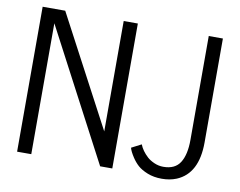

<svg xmlns="http://www.w3.org/2000/svg" viewBox="-80 -848 1208 965"><g transform="rotate(10 524.0 -366.0)"><path d="M623 -119.1 673.3 -145Q685.1 -113.8 716.3 -85Q729.5 -72.8 752 -62.7Q774.4 -52.7 799.3 -52.7Q858.9 -52.7 884.5 -93.5Q910.2 -134.3 910.2 -209.5V-739.7H982.4V-209.5Q982.4 -50.3 876.5 -5.9Q842.8 7.8 801.8 7.8Q760.7 7.8 728.5 -5.1Q696.3 -18.1 678.2 -34.4Q660.2 -50.8 646.5 -71.8Q627 -101.6 623 -119.1ZM62.5 0V-739.7H177.7L476.1 -176.3V-739.7H548.3V0H486.3L134.8 -668V0Z"/></g></svg>

Font: News Cycle
Style: Regular
Weight: 500
Version: Version 0.5.2